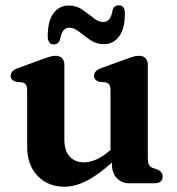

<svg xmlns="http://www.w3.org/2000/svg" viewBox="-20 -695 672 728"><path d="M83 -138.5V-352Q83 -367.5 78.2 -374Q73.5 -380.5 64.5 -382.5L40 -385Q20.5 -391 20.5 -408Q20.5 -426.5 47.5 -436.5L136 -469Q155.5 -476 168 -479.8Q180.5 -483.5 191 -483.5Q207 -483.5 215.5 -474Q224 -464.5 224 -449.5V-166Q224 -123.5 244.2 -101.5Q264.5 -79.5 298.5 -79.5Q320.5 -79.5 345.2 -90.2Q370 -101 397 -124.5L399 -126.5V-352Q399 -367.5 394.5 -374Q390 -380.5 380.5 -382.5L356 -385Q336.5 -391 336.5 -408Q336.5 -426.5 363.5 -436.5L452.5 -469Q471 -476 483.5 -479.8Q496 -483.5 508 -483.5Q523.5 -483.5 532 -474Q540.5 -464.5 540.5 -449.5V-95.5Q540.5 -77.5 545.2 -69.5Q550 -61.5 559.5 -58L576 -53Q596.5 -43.5 596.5 -26Q596.5 0 565 0H470.5Q442 0 423.2 -19.5Q404.5 -39 404.5 -71V-78.5Q349.5 -29.5 306.2 -8.2Q263 13 224 13Q161.5 13 122.2 -28.5Q83 -70 83 -138.5ZM374 -527.5Q345 -527.5 322.2 -543.2Q299.5 -559 280.2 -574.5Q261 -590 243 -590Q215 -590 207.5 -545Q202 -526.5 184 -526.5Q161 -526.5 161 -558.5Q161 -615.5 183 -644.8Q205 -674 240.5 -674Q270 -674 292.5 -658.2Q315 -642.5 334.2 -627Q353.5 -611.5 372 -611.5Q400 -611.5 407 -657Q412.5 -675 430.5 -675Q453.5 -675 453.5 -643.5Q453.5 -586 431.5 -556.8Q409.5 -527.5 374 -527.5Z"/></svg>

Font: Fraunces 9pt S050 SemiBold
Style: Regular
Weight: 600
Version: Version 1.000; ttfautohint (v1.8.3)